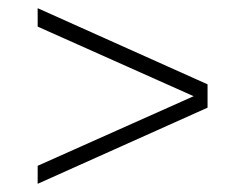

<svg xmlns="http://www.w3.org/2000/svg" viewBox="-20 -488 597 469"><path d="M72 -39V-83L453 -253L72 -423V-468L487 -282V-225Z"/></svg>

Font: Saira SemiExpanded ExtraLight
Style: Regular
Weight: 250
Width: 6
Designer: Hector Gatti with collaboration of the Omnibus-Type team
Foundry: Omnibus-Type
Version: Version 1.101